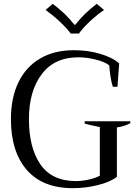

<svg xmlns="http://www.w3.org/2000/svg" viewBox="-20 -972 711 1002"><path d="M289 -862C315 -838 335 -816 349 -797C349 -797 392 -797 392 -797C406 -817 426 -839 452 -863C478 -887 502 -906 523 -920C523 -920 485 -952 485 -952C465 -937 445 -920 424 -900C403 -879 386 -860 373 -843C373 -843 368 -843 368 -843C355 -860 338 -879 317 -900C296 -920 275 -937 255 -952C255 -952 218 -920 218 -920C239 -905 263 -886 289 -862ZM120 -85C175 -22 255 10 360 10C404 10 447 5 490 -6C532 -16 565 -30 590 -49C590 -49 590 -307 590 -307C615 -310 639 -318 660 -329C660 -329 660 -339 660 -339C660 -339 422 -339 422 -339C422 -339 422 -327 422 -327C443 -321 470 -315 501 -309C501 -309 501 -55 501 -55C484 -46 464 -39 440 -34C415 -29 394 -27 376 -27C293 -27 231 -56 191 -114C151 -172 131 -251 131 -350C131 -447 153 -526 198 -585C242 -644 306 -673 390 -673C418 -673 448 -669 480 -661C512 -653 535 -643 550 -631C554 -582 560 -545 569 -519C569 -519 593 -519 593 -519C593 -519 602 -641 602 -641C579 -662 546 -678 503 -691C460 -704 414 -710 366 -710C298 -710 239 -696 190 -667C140 -638 102 -596 76 -542C50 -488 37 -424 37 -350C37 -237 65 -148 120 -85Z"/></svg>

Font: BUSH 25 TRIRONG 0515 A
Style: Regular
Weight: 400
Designer: Katatrad Team
Foundry: CadsonDemak